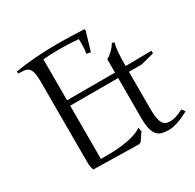

<svg xmlns="http://www.w3.org/2000/svg" viewBox="-158 -882 1092 1075"><g transform="rotate(-30 388.0 -345.0)"><path d="M607.9 -134.8Q607.9 -101.6 611.3 -79.1Q614.7 -56.6 622.3 -43Q629.9 -29.3 641.6 -23.7Q653.3 -18.1 669.9 -18.1Q706.1 -18.1 756.8 -44.9L772 -23.9Q691.4 20 640.1 20Q615.7 20 596.7 15.4Q577.6 10.7 564.7 -3.7Q551.8 -18.1 544.9 -45.2Q538.1 -72.3 538.1 -117.2V-374H228V-29.8L310.1 -30.8Q336.4 -31.7 364.5 -35.2Q392.6 -38.6 418.2 -44.4Q443.8 -50.3 464.6 -58.6Q485.4 -66.9 497.1 -77.1L502 -50.8L467.8 0L455.1 5.9L162.1 0Q152.8 -20 152.8 -47.9V-566.9Q152.8 -598.1 149.9 -618.9Q147 -639.6 139.4 -652.1Q131.8 -664.6 118.2 -669.7Q104.5 -674.8 83 -674.8H66.9L64.9 -689Q187.5 -710 347.7 -710Q386.7 -710 427.2 -708.7Q467.8 -707.5 511.2 -705.1L514.2 -696.8L478 -575.2L452.1 -580.1Q454.6 -594.7 455.8 -610.6Q457 -626.5 457 -643.6Q457 -650.4 456.8 -657.7Q456.5 -665 456.1 -672.9Q422.9 -675.8 392.1 -677Q361.3 -678.2 331.5 -678.2Q276.9 -678.2 228 -673.8V-409.2H538.1V-495.1Q580.1 -519 606 -562L621.1 -556.2Q607.9 -525.4 607.9 -411.1L775.9 -413.1V-396L690.9 -374H607.9Z"/></g></svg>

Font: Junge
Style: Regular
Weight: 400
Designer: Alexei Vanyashin
Foundry: Cyreal (www.cyreal.org)
Version: Version 1.002